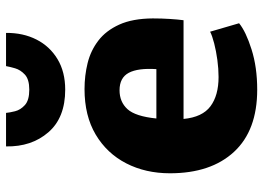

<svg xmlns="http://www.w3.org/2000/svg" viewBox="-138 -726 872 636"><g transform="rotate(-90 298.0 -408.0)"><path d="M319 8Q184 8 113 -68.8Q42 -145.5 42 -281Q42 -362 75 -426Q108 -490 170.2 -527Q232.5 -564 321 -564Q365.5 -564 407 -553.8Q448.5 -543.5 481.5 -518.2Q514.5 -493 534.5 -449Q554.5 -405 555 -338Q555 -308 553.2 -281Q551.5 -254 549 -236H222Q228 -173.5 264 -146.8Q300 -120 361 -120Q388 -120 417.5 -124Q447 -128 472.2 -134.5Q497.5 -141 511 -148L539 -52Q511.5 -29.5 452.5 -10.8Q393.5 8 319 8ZM317 -448Q278.5 -448 254.5 -421.8Q230.5 -395.5 223.5 -326H387Q391 -387 374.8 -417.5Q358.5 -448 317 -448ZM319 -628Q226 -628 177.8 -683.8Q129.5 -739.5 131 -824H242Q243 -812.5 247.5 -794.2Q252 -776 268 -761.5Q284 -747 319 -747Q353 -747 368.8 -761.5Q384.5 -776 389.8 -794.2Q395 -812.5 397 -824H507Q507.5 -767.5 485 -723.2Q462.5 -679 420.2 -653.5Q378 -628 319 -628Z"/></g></svg>

Font: Merriweather Sans Black
Style: Regular
Weight: 900
Designer: Eben Sorkin
Foundry: Eben Sorkin
Version: Version 1.008; ttfautohint (v1.7.19-72a1) -l 8 -r 50 -G 200 